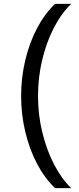

<svg xmlns="http://www.w3.org/2000/svg" viewBox="-20 -813 413 1000"><path d="M267 167Q213 116 173 40Q133 -36 111.5 -127Q90 -218 90 -313Q90 -408 111.5 -499Q133 -590 173 -666Q213 -742 267 -793H351Q299 -743 260 -667Q221 -591 199.5 -500Q178 -409 178 -313Q178 -215 200.5 -123Q223 -31 262 44Q301 119 351 167Z"/></svg>

Font: Mona Sans Condensed Medium
Style: Regular
Weight: 500
Width: 3
Designer: Deni Anggara
Foundry: GitHub
Version: Version 1.001; ttfautohint (v1.8.4.7-5d5b);gftools[0.9.31]